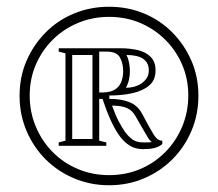

<svg xmlns="http://www.w3.org/2000/svg" viewBox="-20 -743 646 569"><path d="M303 -194Q248 -194 199.5 -214.5Q151 -235 115 -271Q79 -307 58.5 -355.5Q38 -404 38 -459Q38 -515 58.5 -562.5Q79 -610 115 -646.5Q151 -683 199.5 -703Q248 -723 303 -723Q359 -723 407 -703Q455 -683 491 -646.5Q527 -610 547.5 -562.5Q568 -515 568 -459Q568 -404 547.5 -355.5Q527 -307 491 -271Q455 -235 407 -214.5Q359 -194 303 -194ZM303 -224Q353 -224 395.5 -242Q438 -260 470 -292.5Q502 -325 520 -368Q538 -411 538 -460Q538 -509 520 -551Q502 -593 470 -625Q438 -657 395.5 -675Q353 -693 303 -693Q254 -693 211 -675Q168 -657 136 -625Q104 -593 86 -551Q68 -509 68 -460Q68 -411 86 -368Q104 -325 136 -292.5Q168 -260 211 -242Q254 -224 303 -224ZM404 -301Q381 -301 364.5 -311.5Q348 -322 336 -338Q323 -355 310 -382.5Q297 -410 284 -450H274V-326L295 -321V-311H154V-321L174 -326V-585L154 -590V-600H336Q365 -600 388.5 -594.5Q412 -589 426.5 -574.5Q441 -560 441 -534Q441 -506 422.5 -490Q404 -474 373 -467Q342 -460 304 -460V-450Q339 -450 363 -440.5Q387 -431 400 -408L421 -369Q429 -355 435 -345Q441 -335 448 -330Q451 -328 454.5 -327Q458 -326 461 -326V-316Q450 -307 436 -304Q422 -301 404 -301ZM284 -469Q306 -469 319.5 -477Q333 -485 339 -499.5Q345 -514 345 -532Q345 -555 335.5 -572.5Q326 -590 297 -590H274V-469ZM254 -580H194V-331H254ZM365 -532Q365 -519 362 -506Q359 -493 353 -483Q382 -483 401.5 -497.5Q421 -512 421 -534Q421 -557 404.5 -568.5Q388 -580 355 -580Q360 -570 362.5 -557Q365 -544 365 -532ZM312 -430Q322 -402 332 -383Q342 -364 352 -350Q363 -336 374.5 -328.5Q386 -321 404 -321Q411 -321 417 -321Q423 -321 430 -322Q427 -324 423.5 -328Q420 -332 418 -336Q411 -347 401.5 -364Q392 -381 382 -398Q373 -415 357 -422.5Q341 -430 312 -430Z"/></svg>

Font: Kalnia Glaze Thin
Style: Regular
Weight: 100
Version: Version 1.110